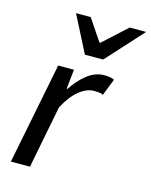

<svg xmlns="http://www.w3.org/2000/svg" viewBox="-113 -820 705 894"><g transform="rotate(15 239.5 -373.0)"><path d="M27 0 124 -489H200L190 -395H194Q223 -440 261.5 -470.5Q300 -501 344 -501Q359 -501 371 -499Q383 -497 392 -492L360 -411Q352 -416 340.5 -417Q329 -418 316 -418Q281 -418 245 -389Q209 -360 178 -302L119 0ZM231 -570 141 -746H212L282 -642H286L400 -746H479L319 -570Z"/></g></svg>

Font: Source Sans 3 Medium
Style: Italic
Weight: 500
Italic angle: -11°
Designer: Paul D. Hunt
Foundry: Adobe
Version: Version 3.052;hotconv 1.1.0;makeotfexe 2.6.0